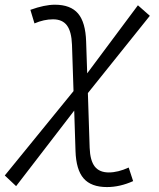

<svg xmlns="http://www.w3.org/2000/svg" viewBox="-60 -547 666 802"><path d="M7.3 230.5 -40 186 247.1 -166.5 240.7 -359.9Q238.8 -415 219.7 -440.7Q200.7 -466.3 161.6 -466.3Q123.5 -466.3 84 -449.2L66.9 -505.9Q126 -527.3 169.4 -527.3Q234.9 -527.3 266.1 -490.5Q297.4 -453.6 299.8 -373L304.2 -240.7L516.1 -524.9L565.9 -481L307.1 -158.2L314.5 70.3Q316.4 123.5 335.7 148.4Q355 173.3 394.5 173.3Q433.1 173.3 477.5 152.8L496.1 209.5Q440.9 234.4 386.7 234.4Q320.8 234.4 289.3 198.2Q257.8 162.1 255.4 83.5L250 -85Z"/></svg>

Font: Cascadia Mono Light
Style: Italic
Weight: 300
Italic angle: -10°
Monospace: yes
Designer: Aaron Bell
Foundry: Saja Typeworks
Version: Version 2404.023; ttfautohint (v1.8.4)